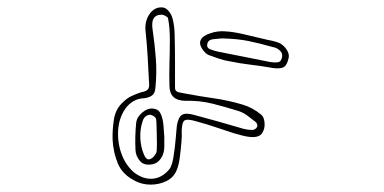

<svg xmlns="http://www.w3.org/2000/svg" viewBox="-20 -474 1040 520"><path d="M458 -12Q450 7 430.5 16.5Q411 26 388 26Q365 26 346 16Q312 -1 299.5 -30.5Q287 -60 285 -95Q284 -121 288.5 -150.5Q293 -180 315 -199Q324 -208 336.5 -214Q349 -220 362 -224Q373 -226 378.5 -230Q384 -234 384 -244Q382 -282 380 -318.5Q378 -355 374 -392Q372 -416 384 -434.5Q396 -453 415 -454Q427 -455 435.5 -445.5Q444 -436 447 -425Q453 -403 453 -378Q454 -343 454 -307Q454 -271 454 -236Q454 -226 464.5 -224Q475 -222 485 -220Q523 -213 561 -207.5Q599 -202 636 -191Q650 -187 663 -180Q676 -173 688 -163Q695 -157 696.5 -141.5Q698 -126 690 -113.5Q682 -101 658 -103Q647 -104 636 -107Q625 -110 614 -113Q589 -121 564 -129.5Q539 -138 513 -145Q487 -153 479.5 -147.5Q472 -142 472 -114Q473 -111 471.5 -91Q470 -71 467 -48Q464 -25 458 -12ZM459 -134Q463 -157 473 -163Q483 -169 505 -163Q539 -154 572.5 -144.5Q606 -135 640 -125Q652 -122 664 -122Q667 -122 671 -124.5Q675 -127 676 -130Q678 -132 676.5 -137Q675 -142 672 -144Q662 -152 650.5 -160.5Q639 -169 627 -173Q592 -184 556.5 -193Q521 -202 483 -201Q440 -201 439 -240Q438 -272 439 -303.5Q440 -335 440 -366Q440 -380 439 -395Q438 -410 435 -425Q434 -428 427 -431.5Q420 -435 415 -434Q388 -433 393 -396Q399 -356 402 -316.5Q405 -277 401 -237Q400 -222 392.5 -216Q385 -210 371 -208Q339 -207 319 -179Q302 -154 300 -121Q298 -88 309 -57.5Q320 -27 343 -7Q368 12 393.5 10Q419 8 439 -16Q446 -25 450 -50Q454 -75 456 -100Q458 -125 459 -134ZM705 -366Q711 -365 717.5 -363.5Q724 -362 730 -360Q744 -356 754 -343Q764 -330 762 -318Q757 -294 744.5 -290.5Q732 -287 712 -291Q683 -296 657 -299Q631 -302 602 -308Q588 -310 573.5 -315Q559 -320 545 -325Q537 -328 528 -341Q519 -354 523 -364Q525 -371 533.5 -376.5Q542 -382 550 -384Q570 -391 591 -389Q613 -388 645.5 -380Q678 -372 705 -366ZM712 -306Q724 -304 733 -305.5Q742 -307 744 -320Q746 -330 737.5 -337.5Q729 -345 721 -346Q682 -357 652.5 -363Q623 -369 581 -370Q573 -369 559 -368Q545 -367 542 -357Q538 -345 549.5 -340.5Q561 -336 571 -334Q608 -327 642 -320Q676 -313 712 -306ZM425 -103V-77Q425 -58 415.5 -44.5Q406 -31 392 -29Q370 -25 359 -38Q348 -51 347 -67Q346 -86 346.5 -105Q347 -124 349 -143Q351 -157 365 -169Q379 -181 393 -180Q408 -179 413.5 -169Q419 -159 421 -147Q423 -136 423.5 -124Q424 -112 425 -103ZM404 -133Q404 -142 403 -150Q402 -158 391 -162Q385 -165 377 -160.5Q369 -156 366 -145Q359 -124 360 -100Q361 -76 370 -55Q376 -41 384 -42.5Q392 -44 398 -52Q404 -60 404 -63Q405 -70 405 -84.5Q405 -99 404.5 -113.5Q404 -128 404 -133Z"/></svg>

Font: Shizuru
Style: Regular
Weight: 400
Version: Version 1.000